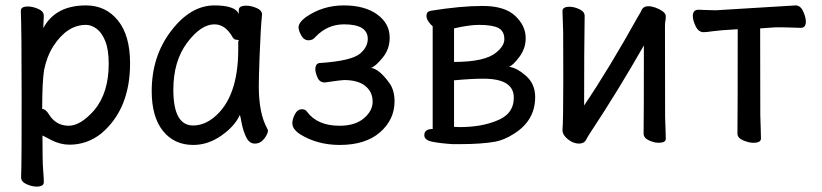

<svg xmlns="http://www.w3.org/2000/svg" viewBox="-20 -512 3040 710"><path d="M115 178Q98 178 78 169Q58 160 58 144Q58 132 59 106Q60 80 60 -157Q60 -403 57 -472Q57 -488 83 -488Q101 -488 121.5 -479Q142 -470 142 -454Q142 -448 141 -432Q140 -420 140 -408Q185 -492 298 -492Q371 -492 416 -436.5Q461 -381 461 -278Q461 -108 354 -18Q302 23 237 23Q203 23 170 6L137 -11Q137 87 139.5 116Q142 145 142 162Q142 178 115 178ZM234 -47Q278 -47 329 -105Q382 -169 382 -276Q382 -328 369.5 -359.5Q357 -391 337.5 -405.5Q318 -420 298 -420Q228 -420 177 -341Q153 -303 143 -253Q136 -210 136 -109Q149 -109 161 -89Q187 -47 234 -47Z M695 24Q624 24 582.5 -28Q541 -80 541 -175Q541 -304 613 -398Q685 -492 773 -492Q849 -492 863 -461V-475Q863 -491 891 -491Q908 -491 928.5 -482.5Q949 -474 949 -458Q944 -411 940 -306Q937 -225 937 -193Q937 -93 968 -37L971 -30Q971 -17 957 1Q943 19 922 19Q902 19 890.5 -4.5Q879 -28 873.5 -57.5Q868 -87 867 -87Q848 -45 798.5 -10.5Q749 24 695 24ZM694 -48Q734 -48 770 -77Q861 -150 861 -330V-359Q863 -361 863 -362Q863 -365 854.5 -365Q846 -365 841 -373Q814 -422 773 -422Q723 -422 672 -354Q621 -286 621 -180Q621 -48 694 -48Z M1236 24Q1153 24 1089 -16Q1061 -35 1061 -56Q1061 -71 1070.5 -89.5Q1080 -108 1097 -108Q1110 -108 1116 -98Q1154 -47 1236 -47Q1293 -47 1325.5 -74.5Q1358 -102 1358 -136Q1358 -172 1331 -194Q1304 -216 1252 -216Q1242 -216 1181 -207Q1162 -207 1154 -225.5Q1146 -244 1146 -257Q1147 -279 1164 -279Q1282 -287 1313 -315Q1340 -339 1340 -368Q1340 -422 1252 -422Q1191 -422 1147 -376Q1137 -363 1121 -363Q1104 -363 1094 -381Q1084 -399 1084 -411Q1084 -428 1110 -448Q1173 -492 1251 -492Q1329 -492 1375 -458.5Q1421 -425 1421 -373Q1421 -330 1394.5 -298Q1368 -266 1352 -261Q1383 -257 1422 -202Q1439 -176 1439 -137Q1439 -70 1385.5 -23Q1332 24 1236 24Z M1653 21Q1607 18 1578 12Q1549 6 1549 -12Q1549 -35 1580 -35V-415Q1573 -420 1565 -431.5Q1557 -443 1557 -453Q1557 -469 1572 -472Q1683 -490 1765 -490Q1846 -490 1885 -453.5Q1924 -417 1924 -371Q1924 -333 1900.5 -301.5Q1877 -270 1862 -265Q1890 -262 1924.5 -232Q1959 -202 1959 -153Q1959 -66 1880 -17Q1844 6 1811 12Q1760 21 1680 21ZM1679 -42Q1759 -42 1815 -65Q1880 -89 1880 -151Q1880 -221 1768 -221Q1723 -221 1659 -215V-43ZM1659 -283Q1774 -283 1815 -318Q1845 -342 1845 -367Q1845 -397 1823 -408.5Q1801 -420 1751 -420Q1715 -420 1659 -407Z M2121 19Q2100 19 2080 3Q2060 -13 2060 -31Q2063 -61 2063 -225Q2063 -374 2062.5 -395Q2062 -416 2061 -438.5Q2060 -461 2060 -471Q2060 -487 2086 -487Q2103 -487 2122.5 -478Q2142 -469 2142 -453Q2140 -335 2140 -122Q2231 -256 2344 -459Q2346 -460 2352.5 -474.5Q2359 -489 2378 -489Q2389 -489 2403.5 -484Q2418 -479 2430 -470.5Q2442 -462 2442 -452Q2442 -441 2440.5 -434.5Q2439 -428 2439 -415Q2439 -100 2439.5 -79.5Q2440 -59 2441 -35Q2442 -11 2442 1Q2442 16 2415 16Q2399 16 2379.5 7Q2360 -2 2360 -18Q2361 -81 2361 -344Q2264 -174 2164 -23Q2155 -10 2147.5 4.5Q2140 19 2121 19Z M2766 16Q2749 16 2728 7Q2707 -2 2707 -18Q2708 -88 2708 -404Q2639 -400 2615.5 -396.5Q2592 -393 2582 -393Q2563 -393 2552.5 -415Q2542 -437 2542 -453Q2542 -476 2563 -476Q2570 -476 2589 -475Q2608 -474 2627 -474L2922 -492Q2940 -492 2950 -470Q2960 -448 2960 -432Q2960 -409 2941 -409Q2932 -409 2909.5 -410Q2887 -411 2848 -411L2791 -407Q2791 -109 2791.5 -86.5Q2792 -64 2793 -39Q2794 -14 2794 0Q2794 16 2766 16Z"/></svg>

Font: LXGW WenKai Mono Medium
Style: Regular
Weight: 500
Monospace: yes
Designer: LXGW / Fontworks Inc.
Foundry: LXGW / Fontworks Inc.
Version: Version 1.520; June 14, 2025